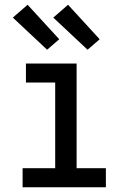

<svg xmlns="http://www.w3.org/2000/svg" viewBox="-20 -787 540 807"><path d="M75 0V-80H212V-440H89V-520H302V-80H425V0ZM348 -578 204 -713 266 -767 399 -622ZM178 -578 34 -713 96 -767 229 -622Z"/></svg>

Font: Iosevka Curly Medium
Style: Regular
Weight: 500
Monospace: yes
Designer: Belleve Invis
Foundry: Belleve Invis
Version: Version 22.1.2; ttfautohint (v1.8.4)